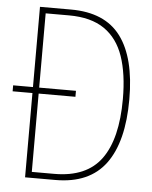

<svg xmlns="http://www.w3.org/2000/svg" viewBox="-52 -757 634 801"><g transform="rotate(5 265.0 -357.0)"><path d="M83 0V-353H0V-378H83V-714H213Q355 -714 421.5 -625Q488 -536 488 -362Q488 -184 420 -92Q352 0 210 0ZM203 -25Q338 -25 399.5 -109.5Q461 -194 461 -361Q461 -466 436 -539Q411 -612 355 -650.5Q299 -689 207 -689H109V-378H263V-353H109V-25Z"/></g></svg>

Font: Noto Sans Mono Condensed Thin
Style: Regular
Weight: 100
Width: 3
Designer: Monotype Design Team
Foundry: Monotype Imaging Inc.
Version: Version 2.014; ttfautohint (v1.8.4.7-5d5b)